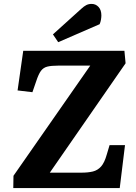

<svg xmlns="http://www.w3.org/2000/svg" viewBox="-20 -963 698 983"><path d="M623 -639 235 -79H396Q431 -79 455.5 -85Q480 -91 497.5 -110.5Q515 -130 527 -173L541 -220H620L593 0H48L49 -63L442 -627H277Q243 -627 222.5 -622Q202 -617 189.5 -600Q177 -583 165 -546L146 -491L70 -500L99 -703H617ZM395 -917Q410 -931 422 -937Q434 -943 449 -943Q470 -943 484.5 -927.5Q499 -912 499 -884Q499 -875 497 -862.5Q495 -850 490 -839L278 -747L251 -787Z"/></svg>

Font: Literata 18pt
Style: Bold Italic
Weight: 700
Italic angle: -2°
Designer: Latin by Veronika Burian and Jose Scaglione. Greek by Irene Vlachou. Cyrillic by Vera Evstafieva
Foundry: TypeTogether
Version: Version 3.103;gftools[0.9.29]